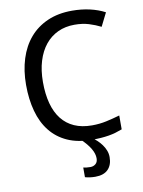

<svg xmlns="http://www.w3.org/2000/svg" viewBox="-100 -792 804 1079"><g transform="rotate(-10 301.5 -253.0)"><path d="M387.2 -644Q335 -644 292.5 -624.3Q250 -604.5 220 -567.4Q189.9 -530.3 173.6 -477.1Q157.2 -423.8 157.2 -356.9Q157.2 -288.1 171.6 -234.6Q186 -181.2 214.8 -144.5Q243.7 -107.9 286.6 -88.9Q329.6 -69.8 387.2 -69.8Q430.7 -69.8 469.7 -78.4Q508.8 -86.9 546.9 -98.1V-19Q527.8 -11.7 508.8 -6.1Q489.7 -0.5 469 2.9Q448.2 6.3 424.6 8.1Q400.9 9.8 372.1 9.8Q292 9.8 233.4 -16.6Q174.8 -43 136.5 -91.3Q98.1 -139.6 79.6 -207.5Q61 -275.4 61 -357.9Q61 -439 82.3 -506.3Q103.5 -573.7 144.8 -622.1Q186 -670.4 247.1 -697.3Q308.1 -724.1 387.2 -724.1Q439.9 -724.1 487.8 -713.4Q535.6 -702.6 574.2 -682.1L536.1 -606Q505.4 -621.6 469.2 -632.8Q433.1 -644 387.2 -644ZM379.9 116.2Q379.9 64.9 312 0H375Q387.7 9.3 401.6 22Q415.5 34.7 427 50.3Q438.5 65.9 445.8 84.2Q453.1 102.5 453.1 123Q453.1 167 428.5 192.4Q403.8 217.8 355 217.8Q340.8 217.8 325.2 215.8Q309.6 213.9 296.9 210V154.8Q303.7 156.7 314.7 158Q325.7 159.2 337.9 159.2Q354.5 159.2 367.2 148.7Q379.9 138.2 379.9 116.2Z"/></g></svg>

Font: Genotype
Style: Regular
Weight: 400
Foundry: Ascender Corporation
Version: Version 1.00